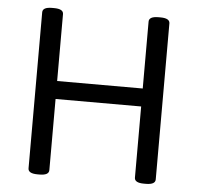

<svg xmlns="http://www.w3.org/2000/svg" viewBox="-51 -754 835 809"><g transform="rotate(5 366.5 -350.0)"><path d="M595 -702Q635 -702 635 -680V-20Q635 2 595 2H587Q547 2 547 -20V-321H185V-20Q185 2 145 2H137Q97 2 97 -20V-680Q97 -702 137 -702H145Q185 -702 185 -680V-397H547V-680Q547 -702 587 -702Z"/></g></svg>

Font: Asap VF Beta
Style: Regular
Weight: 400
Designer: Pablo Cosgaya
Foundry: Pablo Cosgaya
Version: Version 1.007